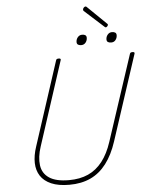

<svg xmlns="http://www.w3.org/2000/svg" viewBox="-82 -1483 1210 1567"><g transform="rotate(-5 522.5 -700.0)"><path d="M422 19Q332 19 273.5 -6.5Q215 -32 186 -77Q157 -122 155.5 -182.5Q154 -243 178 -315L401 -1000Q403 -1008 407.5 -1011.5Q412 -1015 424 -1015Q434 -1015 438 -1011.5Q442 -1008 439 -1000L215 -312Q187 -227 196 -160Q205 -93 260.5 -56Q316 -19 422 -19Q512 -19 579.5 -49.5Q647 -80 696 -143Q745 -206 776 -301L1006 -1000Q1008 -1008 1012.5 -1011.5Q1017 -1015 1029 -1015Q1049 -1015 1044 -1000L815 -301Q780 -194 725.5 -122.5Q671 -51 596 -16Q521 19 422 19ZM617 -1108Q601 -1108 591 -1114.5Q581 -1121 581 -1136Q581 -1158 595 -1175Q609 -1192 631 -1192Q648 -1192 657.5 -1185.5Q667 -1179 667 -1164Q667 -1142 653.5 -1125Q640 -1108 617 -1108ZM863 -1108Q846 -1108 836 -1114.5Q826 -1121 826 -1136Q826 -1158 840 -1175Q854 -1192 876 -1192Q892 -1192 902 -1185.5Q912 -1179 912 -1164Q912 -1142 899 -1125Q886 -1108 863 -1108ZM829 -1235Q826 -1235 824 -1237Q822 -1239 818 -1242L660 -1385Q658 -1388 657.5 -1390.5Q657 -1393 657 -1395Q657 -1400 660 -1405.5Q663 -1411 668.5 -1415Q674 -1419 678 -1419Q683 -1419 685.5 -1417Q688 -1415 692 -1411L844 -1263Q847 -1261 847.5 -1258Q848 -1255 848 -1254Q848 -1249 841.5 -1242Q835 -1235 829 -1235Z"/></g></svg>

Font: Playwrite US Trad Thin
Style: Regular
Weight: 250
Designer: Veronika Burian, José Scaglione
Foundry: TypeTogether
Version: Version 1.003